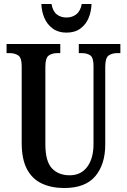

<svg xmlns="http://www.w3.org/2000/svg" viewBox="-20 -935 638 965"><path d="M303 10Q239 10 190.5 -12.5Q142 -35 115.5 -85Q89 -135 89 -217V-603Q89 -645 71.5 -656.5Q54 -668 29 -668H13V-714H283V-668H268Q242 -668 225 -656Q208 -644 208 -599V-210Q208 -124 241 -89Q274 -54 330 -54Q387 -54 418.5 -96.5Q450 -139 450 -211V-603Q450 -645 434 -656.5Q418 -668 391 -668H376V-714H585V-668H569Q543 -668 526 -656Q509 -644 509 -599V-209Q509 -109 459 -49.5Q409 10 303 10ZM314 -771Q273 -771 245 -791.5Q217 -812 203 -845Q189 -878 188 -915H239Q245 -879 265 -863Q285 -847 314 -847Q343 -847 363.5 -863Q384 -879 391 -915H440Q439 -878 425.5 -845Q412 -812 384 -791.5Q356 -771 314 -771Z"/></svg>

Font: Noto Serif Khmer ExtraCondensed SemiBold
Style: Regular
Weight: 600
Width: 2
Designer: Danh Hong and the Monotype Design Team
Foundry: Monotype Imaging Inc.
Version: Version 2.004; ttfautohint (v1.8.4.7-5d5b)